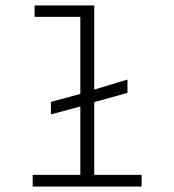

<svg xmlns="http://www.w3.org/2000/svg" viewBox="-20 -685 640 705"><path d="M100 0V-43H275V-294L167 -265V-311L275 -340V-623H107V-665H326V-356L448 -393V-344L326 -310V-43H500V0Z"/></svg>

Font: Inconsolata Expanded Light
Style: Regular
Weight: 300
Width: 7
Monospace: yes
Designer: Raph Levien, Cyreal, Brenton Simpson
Foundry: Raph Levien, Cyreal, Google
Version: Version 3.001; ttfautohint (v1.8.2.53-6de2)